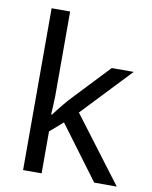

<svg xmlns="http://www.w3.org/2000/svg" viewBox="-85 -824 704 888"><g transform="rotate(10 267.0 -380.0)"><path d="M172 -363Q172 -347 170.5 -321Q169 -295 168 -276H172Q178 -284 190 -299Q202 -314 214.5 -329.5Q227 -345 236 -355L407 -536H510L293 -307L525 0H419L233 -250L172 -197V0H85V-760H172Z"/></g></svg>

Font: Noto Sans Pau Cin Hau
Style: Regular
Weight: 400
Designer: Monotype Design Team
Foundry: Monotype Imaging Inc.
Version: Version 2.002; ttfautohint (v1.8.4.7-5d5b)